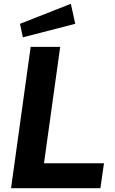

<svg xmlns="http://www.w3.org/2000/svg" viewBox="-20 -988 602 1008"><path d="M38 0H507L526 -131H211L296 -742H141ZM85 -863 100 -792 375 -863 352 -968Z"/></svg>

Font: Cheyenne Sans
Style: Bold Italic
Weight: 700
Italic angle: -8.13011°
Designer: The Public Sans project authors (U.S. Web Design System), Libre Franklin designed by Pablo Impallari and Rodrigo Fuenzal
Foundry: The Cheyenne Sans Project Authors
Version: Version 2.007